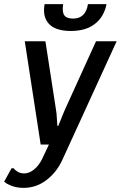

<svg xmlns="http://www.w3.org/2000/svg" viewBox="-42 -700 585 930"><path d="M301 -550Q227 -550 195 -584.5Q163 -619 174 -680H264Q258 -642 269.5 -626Q281 -610 312 -610Q373 -610 384 -680H474Q462 -619 418 -584.5Q374 -550 301 -550ZM72 210Q32 210 2 195Q-12 189 -22 180L14 115H24Q31 124 38 128Q53 140 75 140Q100 140 123.5 120.5Q147 101 162 70L195 0H155L78 -500H178L229 -170Q232 -157 234 -119L236 -90H240L252 -119Q255 -126 262 -144Q269 -162 273 -170L423 -500H523L262 70Q234 133 184 171.5Q134 210 72 210Z"/></svg>

Font: Scada
Style: Italic
Weight: 400
Italic angle: -10°
Designer: Jovanny Lemonad
Foundry: Jovanny Lemonad
Version: Version 4.100;PS 004.100;hotconv 1.0.88;makeotf.lib2.5.64775